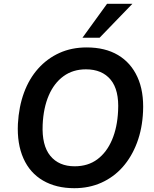

<svg xmlns="http://www.w3.org/2000/svg" viewBox="-20 -978 811 1008"><path d="M370 10Q275 10 206 -30Q137 -70 103 -146.5Q69 -223 74 -328Q79 -418 106 -491.5Q133 -565 180.5 -618Q228 -671 292 -700Q356 -729 435 -729Q532 -729 599.5 -689Q667 -649 701.5 -573.5Q736 -498 731 -392Q727 -302 699 -228Q671 -154 624 -101Q577 -48 512.5 -19Q448 10 370 10ZM372 -105Q442 -105 491 -141.5Q540 -178 568 -243.5Q596 -309 600 -396Q606 -505 561 -559.5Q516 -614 431 -614Q363 -614 313.5 -578Q264 -542 236 -477Q208 -412 204 -324Q199 -215 244 -160Q289 -105 372 -105ZM413 -780 542 -958H675L503 -780Z"/></svg>

Font: Nunitoga
Style: Bold Italic
Weight: 700
Italic angle: -9°
Designer: Vernon Adams
Foundry: Vernon Adams
Version: Version 1.0